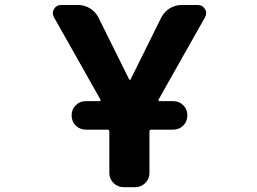

<svg xmlns="http://www.w3.org/2000/svg" viewBox="-20 -776 1040 776"><path d="M479.5 -19.5Q456.1 -19.5 439 -36.1Q421.9 -52.7 421.9 -77.1V-244.1Q421.9 -252 415 -252H327.1Q302.7 -252 286.1 -268.6Q269.5 -285.2 269.5 -309.6Q269.5 -334 286.1 -350.6Q302.7 -367.2 327.1 -367.2H382.8Q384.8 -367.2 386.2 -369.6Q387.7 -372.1 385.7 -374L198.2 -706.1Q193.4 -714.8 193.4 -723.1Q193.4 -731.4 198.2 -739.3Q208 -755.9 227.5 -755.9H294.9Q321.3 -755.9 343.8 -742.2Q366.2 -728.5 377.9 -705.1L502 -455.1Q502.9 -453.1 504.9 -453.1Q506.8 -453.1 507.8 -455.1L631.8 -705.1Q643.6 -728.5 666 -742.2Q688.5 -755.9 714.8 -755.9H779.3Q798.8 -755.9 808.6 -739.3Q813.5 -731.4 813.5 -723.1Q813.5 -714.8 808.6 -706.1L621.1 -374Q619.1 -372.1 620.6 -369.6Q622.1 -367.2 624 -367.2H679.7Q704.1 -367.2 720.7 -350.6Q737.3 -334 737.3 -309.6Q737.3 -285.2 720.7 -268.6Q704.1 -252 679.7 -252H590.8Q584 -252 584 -244.1V-77.1Q584 -52.7 566.9 -36.1Q549.8 -19.5 526.4 -19.5Z"/></svg>

Font: Rounded Mgen+ 1m bold
Style: Bold
Weight: 700
Designer: [Source Han Sans]
Ryoko NISHIZUKA  (kana & ideographs); Paul D. Hunt (Latin, Greek & Cyrillic); Wenlong ZHANG  (bopomofo
Version: Version 1.059.20150602